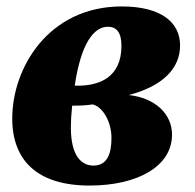

<svg xmlns="http://www.w3.org/2000/svg" viewBox="-20 -566 605 596"><path d="M258 10C406 10 514 -49 514 -148C514 -213 461 -262 380 -271C486 -299 539 -354 539 -425C539 -496 481 -546 358 -546C131 -546 18 -356 18 -198C18 -68 96 10 258 10ZM315 -483C341 -483 357 -466 357 -424C357 -326 289 -300 221 -300H212C231 -429 270 -483 315 -483ZM270 -52C235 -52 200 -79 200 -170C200 -189 201 -209 204 -238C234 -238 250 -239 267 -242C299 -235 326 -188 326 -138C326 -87 312 -52 270 -52Z"/></svg>

Font: Noto Serif SemiCondensed Black
Style: Italic
Weight: 900
Width: 4
Italic angle: -12°
Designer: Monotype Design Team
Foundry: Monotype Imaging Inc.
Version: Version 2.014